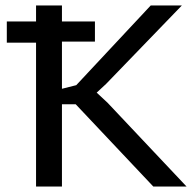

<svg xmlns="http://www.w3.org/2000/svg" viewBox="-20 -682 707 702"><path d="M4.9 -603.5H111.8V-662.1H206.5V-603.5H327.1V-529.8H206.5V-357.4L258.8 -370.6L531.2 -662.1H645L367.7 -375L333.5 -343.3L373 -306.6L662.1 0H540.5L256.8 -300.8H206.5V0H111.8V-525.9H4.9Z"/></svg>

Font: PT Astra Sans
Style: Regular
Weight: 400
Designer: A.Korolkova, I. Chaeva
Foundry: ParaType Ltd
Version: Version 1.001; ttfautohint (v1.6)